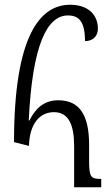

<svg xmlns="http://www.w3.org/2000/svg" viewBox="-20 -788 469 808"><path d="M102 -174C104 -265 146 -316 207 -316C270 -316 292 -261 292 -172V0H406V-35C363 -35 355 -42 355 -110V-178C355 -304 315 -366 225 -366C164 -366 128 -330 104 -281H101C116 -599 178 -723 266 -723C315 -723 337 -694 338 -615C372 -615 392 -637 392 -667C392 -725 352 -768 275 -768C149 -768 39 -639 39 -190Z"/></svg>

Font: Noto Serif Armenian ExtraCondensed
Style: Regular
Weight: 400
Width: 2
Designer: Monotype Design Team
Foundry: Monotype Imaging Inc.
Version: Version 2.008